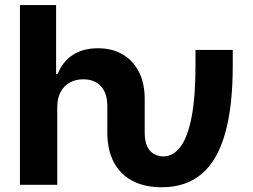

<svg xmlns="http://www.w3.org/2000/svg" viewBox="-20 -748 1023 777"><path d="M60.7 0V-727.5H207V-448.8H213.7Q232.4 -497.2 273.5 -525Q314.6 -552.7 376.8 -552.7Q433.6 -552.7 476 -528Q518.5 -503.3 542 -457.4Q565.6 -411.4 565.6 -347.3V-272.5H414.3V-320.3Q414.1 -370.8 388.5 -398.9Q363 -427 316.6 -427.1Q285.8 -427.1 262.2 -413.8Q238.5 -400.5 225.2 -375.6Q211.9 -350.8 211.7 -315.2V0ZM634.6 9.8Q564.9 9.8 515.5 -16.4Q466.1 -42.6 440.2 -92.2Q414.3 -141.9 414.3 -212.3V-272.5H565.6V-212.3Q565.6 -175.6 576.3 -154.3Q587 -133 604.4 -124.1Q621.8 -115.2 640.4 -115Q682.5 -115.2 711.7 -155.8Q740.8 -196.3 756.1 -278.5Q771.3 -360.6 771.1 -485.2V-545.9H921.9V-485.2Q922.2 -318.6 891.2 -208.7Q860.2 -98.8 796.5 -44.5Q732.8 9.8 634.6 9.8Z"/></svg>

Font: Inter
Style: Regular
Weight: 400
Designer: Rasmus Andersson
Foundry: rsms
Version: Version 4.000;git-8c9346024